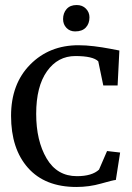

<svg xmlns="http://www.w3.org/2000/svg" viewBox="-20 -736 525 764"><path d="M279 -611Q258 -611 244.5 -625Q231 -639 231 -660Q231 -684 245 -700Q259 -716 285 -716Q308 -716 322 -701.5Q336 -687 336 -667Q336 -642 321.5 -626.5Q307 -611 279 -611ZM284 8Q159 8 91.5 -68Q24 -144 24 -275Q24 -402 100 -479Q176 -556 292 -556Q322 -556 354.5 -552Q387 -548 418.5 -542Q450 -536 455 -535L448 -396H391L371 -492Q350 -513 280 -513Q210 -513 167 -452.5Q124 -392 124 -283Q124 -176 165.5 -105.5Q207 -35 286 -35Q346 -35 374 -61L406 -135L458 -129L441 -20Q429 -19 382 -5.5Q335 8 284 8Z"/></svg>

Font: Aikya Medium
Style: Regular
Weight: 500
Designer: Neelakash Kshetrimayum (Latin subset based on Merriweather by Eben Sorkin)
Foundry: Brand New Type
Version: Version 1.00 b005